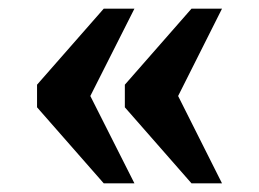

<svg xmlns="http://www.w3.org/2000/svg" viewBox="-20 -490 594 440"><path d="M64.9 -295.9 217.8 -470.2H288.1L187 -270L288.1 -69.8H217.8L64.9 -244.1ZM266.1 -295.9 418.9 -470.2H488.8L388.2 -270L488.8 -69.8H418.9L266.1 -244.1Z"/></svg>

Font: Droids
Style: b
Weight: 700
Foundry: Ascender Corporation
Version: Version 1.00 build 113